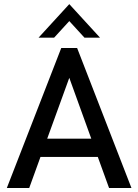

<svg xmlns="http://www.w3.org/2000/svg" viewBox="-20 -936 689 956"><path d="M634.5 0H523L467 -154.5H181.5L125.5 0H14L285 -697H364ZM434.5 -245.5 325 -548.5 215 -245.5ZM478 -748.5H400.5L325 -831L249.5 -748.5H172L325 -915.5Z"/></svg>

Font: Acari Sans Neue SemiBold
Style: Regular
Weight: 600
Designer: Alfredo Marco Pradil (font), Cristiano Sobral (main changes)
Foundry: Hanken Design Co. (font), Cristiano Sobral (main changes)
Version: Version 2.459;March 19, 2022;FontCreator 14.0.0.2808 64-bit;